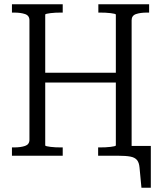

<svg xmlns="http://www.w3.org/2000/svg" viewBox="-20 -730 755 900"><path d="M166 -389H553V-343H166ZM36 0V-39H46Q77 -39 97.5 -46Q118 -53 118 -75V-635Q118 -657 97.5 -664Q77 -671 46 -671H36V-710H274V-671H266Q254 -671 241 -670.5Q228 -670 217 -668.5Q206 -667 199 -665.5Q192 -664 192 -661V-49Q192 -46 199 -44.5Q206 -43 217 -41.5Q228 -40 241 -39.5Q254 -39 266 -39H274V0ZM440 0V-39H448Q460 -39 473.5 -39.5Q487 -40 498 -41.5Q509 -43 516 -44.5Q523 -46 523 -49V-661Q523 -664 516 -665.5Q509 -667 498 -668.5Q487 -670 473.5 -670.5Q460 -671 448 -671H441V-710H679V-671H669Q638 -671 617.5 -664Q597 -657 597 -635V0ZM534 0H520V-46H687V150H643L634 55Q632 32 622 20Q612 8 591 4Q570 0 534 0Z"/></svg>

Font: Roboto Serif 28pt Condensed Light
Style: Regular
Weight: 300
Width: 3
Designer: Greg Gazdowicz
Foundry: Commercial Type
Version: Version 1.008